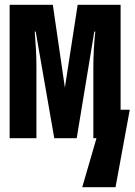

<svg xmlns="http://www.w3.org/2000/svg" viewBox="-20 -573 558 796"><path d="M20 0V-553H199L249 -210L302 -553H480V-118H518L459 203H321L380 0H367V-296Q367 -329 369 -367Q371 -405 375 -442H371L298 0H205L128 -442H124Q127 -405 129 -368Q131 -331 131 -295V0Z"/></svg>

Font: Noto Sans Mono ExtraCondensed Black
Style: Regular
Weight: 900
Width: 2
Designer: Monotype Design Team
Foundry: Monotype Imaging Inc.
Version: Version 2.014